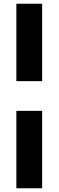

<svg xmlns="http://www.w3.org/2000/svg" viewBox="-20 -846 313 1027"><path d="M67.5 -412V-826H205.5V-412ZM67.5 161V-253H205.5V161Z"/></svg>

Font: Public Sans Thin Black
Style: Regular
Weight: 900
Version: Version 2.001